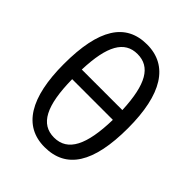

<svg xmlns="http://www.w3.org/2000/svg" viewBox="-215 -890 1025 1025"><g transform="rotate(45 297.5 -377.5)"><path d="M540 -377C540 -631.3 456.5 -765.1 295.9 -765.1C135.3 -765.1 55.2 -641.1 55.2 -377C55.2 -123.5 137.2 9.8 295.9 9.8C459.5 9.8 540 -115.2 540 -377ZM295.9 -692.9C393.1 -692.9 441.9 -611.3 450.2 -423.8H144C150.4 -608.9 198.2 -692.9 295.9 -692.9ZM295.9 -62C194.3 -62 146.5 -152.3 144 -351.1H451.2C446.8 -158.2 399.9 -62 295.9 -62Z"/></g></svg>

Font: Noto Reveo Sans
Style: Regular
Weight: 400
Designer: Monotype Design team
Foundry: Monotype Imaging Inc.
Version: Version 1.04